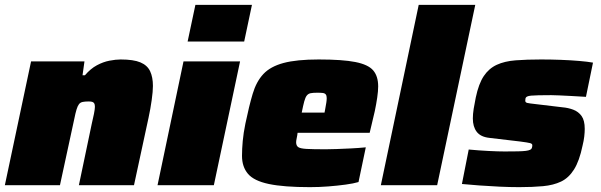

<svg xmlns="http://www.w3.org/2000/svg" viewBox="-23 -763 2474 791"><path d="M-3 0 105 -510H325L317 -453H327Q350 -480 376 -494Q402 -508 428 -513Q454 -518 474 -518Q527 -518 555.5 -506Q584 -494 595.5 -469.5Q607 -445 607 -409Q607 -387 602 -351Q597 -315 589 -278L529 0H302L355 -253Q360 -273 364 -293.5Q368 -314 368 -323Q368 -333 365 -337.5Q362 -342 356.5 -343.5Q351 -345 342 -345Q327 -345 317.5 -343Q308 -341 302.5 -334Q297 -327 292.5 -312.5Q288 -298 283 -273L224 0Z M750 -592 782 -743H1015L983 -592ZM626 0 733 -510H966L858 0Z M1254 8Q1146 8 1084.5 -5Q1023 -18 998.5 -47Q974 -76 974 -121Q974 -149 977 -182Q980 -215 988 -254Q1003 -326 1018 -376.5Q1033 -427 1062 -458Q1091 -489 1145 -503.5Q1199 -518 1290 -518Q1388 -518 1441 -507.5Q1494 -497 1514.5 -473Q1535 -449 1535 -407Q1535 -388 1531 -360.5Q1527 -333 1521 -305Q1515 -277 1509 -254L1500 -216H1203Q1202 -206 1199.5 -194.5Q1197 -183 1197 -177Q1197 -163 1205.5 -157Q1214 -151 1240 -149.5Q1266 -148 1319 -148Q1337 -148 1364 -149Q1391 -150 1422 -151.5Q1453 -153 1484 -156L1454 -13Q1434 -7 1401 -2.5Q1368 2 1330 5Q1292 8 1254 8ZM1220 -299H1314L1317 -315Q1320 -331 1321.5 -341Q1323 -351 1323 -359Q1323 -369 1319 -374Q1315 -379 1306.5 -380Q1298 -381 1284 -381Q1266 -381 1256.5 -379Q1247 -377 1241 -369.5Q1235 -362 1230.5 -345.5Q1226 -329 1220 -299Z M1546 0 1702 -743H1935L1778 0Z M2116 8Q2078 8 2035 6Q1992 4 1951.5 1Q1911 -2 1880 -5L1908 -147Q1929 -145 1950 -143.5Q1971 -142 1990.5 -141Q2010 -140 2027 -139.5Q2044 -139 2056 -139Q2090 -139 2111 -139.5Q2132 -140 2143.5 -141.5Q2155 -143 2161 -146Q2166 -148 2168 -153Q2170 -158 2170 -165Q2170 -171 2160.5 -173.5Q2151 -176 2120 -180L1993 -195Q1957 -199 1941 -220Q1925 -241 1925 -275Q1925 -293 1928.5 -315Q1932 -337 1937 -361Q1949 -418 1970 -449.5Q1991 -481 2023.5 -496Q2056 -511 2101.5 -514.5Q2147 -518 2206 -518Q2246 -518 2286.5 -516.5Q2327 -515 2362.5 -512Q2398 -509 2420 -505L2391 -364Q2360 -366 2331.5 -367.5Q2303 -369 2281 -370Q2259 -371 2248 -371Q2216 -371 2196 -370.5Q2176 -370 2165 -369Q2154 -368 2148 -365Q2143 -362 2142 -358Q2141 -354 2141 -348Q2141 -341 2149 -339Q2157 -337 2185 -334L2294 -321Q2318 -319 2339 -311Q2360 -303 2373 -285Q2386 -267 2386 -232Q2386 -218 2384 -200.5Q2382 -183 2377 -163Q2364 -100 2342 -65Q2320 -30 2288.5 -15Q2257 0 2214 4Q2171 8 2116 8Z"/></svg>

Font: Saira SemiExpanded Black
Style: Italic
Weight: 900
Width: 6
Italic angle: -12°
Designer: Hector Gatti with collaboration of the Omnibus-Type team
Foundry: Omnibus-Type
Version: Version 1.101